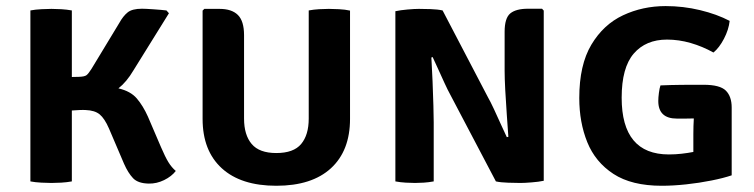

<svg xmlns="http://www.w3.org/2000/svg" viewBox="-20 -582 2419 616"><path d="M544 -33.5Q530.5 -16 506.5 -4.2Q482.5 7.5 457.5 7Q423 6.5 407 -10.2Q391 -27 378 -56.5L329.5 -170Q315.5 -202 299.8 -215Q284 -228 254.5 -229Q247.5 -229.5 235.5 -229Q223.5 -228.5 210.5 -227.5V0Q194 3 176.5 4Q159 5 145 5Q133 5 113 4Q93 3 77.5 0V-548.5Q93 -551.5 113 -552.5Q133 -553.5 145 -553.5Q159 -553.5 176.5 -552.5Q194 -551.5 210.5 -548.5V-335L233 -335.5Q251.5 -336 257.8 -341Q264 -346 273.5 -361L362.5 -508Q375 -530.5 389.5 -542.2Q404 -554 435.5 -554Q447 -554 472.2 -552.2Q497.5 -550.5 514 -548.5L522 -539.5L408 -356Q386.5 -319.5 360 -298.5Q399 -289.5 419 -266Q439 -242.5 454.5 -208L496.5 -110Q510 -78.5 520.2 -61.8Q530.5 -45 544 -33.5Z M1103 -200.5Q1103 -98.5 1041.8 -42.2Q980.5 14 866.5 14Q753 14 691.5 -42.2Q630 -98.5 630 -200.5V-548L635.5 -553.5H684.5Q723.5 -553.5 743.2 -534Q763 -514.5 763 -469V-201.5Q763 -149 787.5 -120Q812 -91 866.5 -91Q922 -91 946.2 -120Q970.5 -149 970.5 -201.5V-548.5Q986.5 -551.5 1004 -552.5Q1021.5 -553.5 1035 -553.5Q1047.5 -553.5 1067.5 -552.5Q1087.5 -551.5 1103 -548Z M1424 -279.5Q1417 -292 1406.2 -315.5Q1395.5 -339 1384.8 -362.5Q1374 -386 1368 -399L1364 -397.5Q1366 -362.5 1367.8 -320.8Q1369.5 -279 1370.5 -243Q1371.5 -207 1371.5 -189.5V0Q1355 3 1339.5 4Q1324 5 1311.5 5Q1299 5 1281.8 4Q1264.5 3 1248.5 0V-546Q1264.5 -549.5 1287.2 -551.5Q1310 -553.5 1324 -553.5Q1338 -553.5 1361.2 -552.8Q1384.5 -552 1400 -548.5L1546 -269Q1553 -257 1564.8 -231.8Q1576.5 -206.5 1588 -181Q1599.5 -155.5 1606 -142L1611 -143Q1609 -173 1606 -213.8Q1603 -254.5 1601 -293Q1599 -331.5 1599 -354.5V-480Q1599 -524 1617.2 -539Q1635.5 -554 1674 -554H1719L1724.5 -548V-2Q1708 1.5 1685.2 3.2Q1662.5 5 1649.5 5Q1635.5 5 1611 4.2Q1586.5 3.5 1571 0Z M2099 -308Q2134 -309.5 2168 -309.8Q2202 -310 2237.5 -310Q2290 -310 2308.8 -291.2Q2327.5 -272.5 2327.5 -237V-19.5Q2301 -10.5 2262.2 -2.8Q2223.5 5 2181.5 9.5Q2139.5 14 2103 14Q2006.5 14 1948.2 -24Q1890 -62 1864.2 -125.8Q1838.5 -189.5 1838.5 -267.5Q1838.5 -373.5 1877.2 -438.5Q1916 -503.5 1979 -533Q2042 -562.5 2115.5 -562.5Q2172 -562.5 2226 -549.5Q2280 -536.5 2321 -515Q2318 -487 2302.8 -457.8Q2287.5 -428.5 2269 -413.5Q2234 -433 2196 -444Q2158 -455 2120 -455Q2052 -455 2013.2 -410Q1974.5 -365 1974.5 -268.5Q1974.5 -86.5 2126 -86.5Q2147 -86.5 2166.8 -88.8Q2186.5 -91 2204.5 -94.5V-152Q2204.5 -177.5 2206 -202Q2192 -201.5 2178.2 -201.5Q2164.5 -201.5 2152 -201.5Q2092 -201.5 2092 -258Q2092 -269 2094 -284.2Q2096 -299.5 2099 -308Z"/></svg>

Font: Signika SC SemiBold
Style: Regular
Weight: 600
Designer: Anna Giedryś
Foundry: Anna Giedryś
Version: Version 2.000; ttfautohint (v1.8.3) -l 8 -r 50 -G 200 -x 9 -